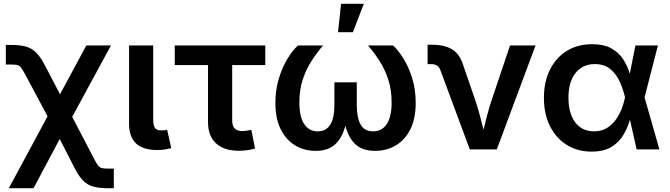

<svg xmlns="http://www.w3.org/2000/svg" viewBox="-20 -785 3519 1009"><path d="M26.4 204.1 230 -173.8 112.8 -393.1Q99.1 -418.5 91.1 -429.4Q83 -440.4 72 -443.1Q61 -445.8 39.6 -445.8H10.7V-548.8H39.6Q86.4 -548.8 117.2 -540Q147.9 -531.2 170.7 -508.1Q193.4 -484.9 215.8 -441.9L295.4 -289.6L433.6 -545.9H563L359.4 -170.9L476.1 52.7Q487.8 75.7 496.3 85.9Q504.9 96.2 516.6 98.6Q528.3 101.1 549.3 101.1H578.1V204.1H549.3Q502 204.1 471.2 195.8Q440.4 187.5 418 165.3Q395.5 143.1 373.5 101.1L293.9 -54.7L156.2 204.1Z M807.1 3.4Q731 3.4 694.6 -31.5Q658.2 -66.4 658.2 -134.8V-545.9H785.2V-155.8Q785.2 -125.5 794.2 -112.5Q803.2 -99.6 827.1 -99.6Q839.8 -99.6 846.4 -100.6Q853 -101.6 858.4 -103L879.9 -6.8Q868.2 -3.4 849.1 0Q830.1 3.4 807.1 3.4Z M1235.8 7.3Q1157.2 7.3 1115.2 -31.7Q1073.2 -70.8 1073.2 -143.1V-442.9H898.4V-545.9H1374V-442.9H1200.2V-153.8Q1200.2 -124 1212.9 -110.1Q1225.6 -96.2 1254.4 -96.2Q1263.2 -96.2 1277.3 -98.4Q1291.5 -100.6 1300.8 -102.5L1320.3 -4.4Q1300.3 1.5 1278.6 4.4Q1256.8 7.3 1235.8 7.3Z M1638.7 7.8Q1579.1 7.8 1531.2 -20.8Q1483.4 -49.3 1455.3 -105.5Q1427.2 -161.6 1427.2 -244.6Q1427.2 -314 1445.6 -373.3Q1463.9 -432.6 1491.2 -477.1Q1518.6 -521.5 1545.9 -545.9H1677.7Q1644.5 -507.3 1616.2 -463.1Q1587.9 -418.9 1570.6 -365.7Q1553.2 -312.5 1553.2 -246.6Q1553.2 -172.4 1578.4 -133.5Q1603.5 -94.7 1649.9 -94.7Q1737.3 -94.7 1737.3 -233.9V-352.5H1855V-233.9Q1855 -165 1875.5 -129.9Q1896 -94.7 1940.4 -94.7Q1987.8 -94.7 2012.9 -133.5Q2038.1 -172.4 2038.1 -246.6Q2038.1 -313.5 2020.3 -367.4Q2002.4 -421.4 1974.1 -465.3Q1945.8 -509.3 1914.1 -545.9H2045.9Q2072.3 -522 2099.6 -478.3Q2127 -434.6 2145.8 -375Q2164.6 -315.4 2164.6 -244.6Q2164.6 -161.6 2136.5 -105.5Q2108.4 -49.3 2060.1 -20.8Q2011.7 7.8 1951.7 7.8Q1882.8 7.8 1846.2 -28.3Q1809.6 -64.5 1794.9 -124.5Q1779.8 -63.5 1742.7 -27.8Q1705.6 7.8 1638.7 7.8ZM1756.3 -615.7 1772.5 -765.1H1892.1L1834.5 -615.7Z M2448.7 0 2293.9 -417.5Q2282.7 -447.8 2248 -447.8H2227.1V-549.8H2250.5Q2316.9 -549.8 2356.2 -525.4Q2395.5 -501 2413.1 -445.8L2481 -249Q2492.7 -212.4 2502.4 -176Q2512.2 -139.6 2521 -103Q2529.8 -140.1 2539.3 -176.5Q2548.8 -212.9 2560.5 -249L2660.2 -545.9H2794.4L2590.8 0Z M3088.9 11.7Q3014.2 11.7 2957.8 -23.9Q2901.4 -59.6 2869.9 -123Q2838.4 -186.5 2838.4 -271Q2838.4 -355.5 2870.1 -418.9Q2901.9 -482.4 2958.7 -517.6Q3015.6 -552.7 3091.3 -552.7Q3155.3 -552.7 3195.1 -529.5Q3234.9 -506.3 3256.8 -470.7Q3278.8 -435.1 3289.6 -397.5L3319.3 -545.9H3437.5L3367.2 -272.9L3445.3 0H3325.7L3290.5 -156.2Q3279.8 -117.7 3257.8 -78.9Q3235.8 -40 3195.6 -14.2Q3155.3 11.7 3088.9 11.7ZM3264.6 -272.9 3264.2 -274.4Q3255.9 -312.5 3238.3 -352.8Q3220.7 -393.1 3188.7 -420.7Q3156.7 -448.2 3106 -448.2Q3041.5 -448.2 3004.4 -401.1Q2967.3 -354 2967.3 -271.5Q2967.3 -189 3003.2 -141.8Q3039.1 -94.7 3101.6 -94.7Q3139.6 -94.7 3167.7 -111.3Q3195.8 -127.9 3215.3 -155Q3234.9 -182.1 3246.8 -212.9Q3258.8 -243.7 3264.2 -271.5Z"/></svg>

Font: Inter SemiBold
Style: Regular
Weight: 600
Designer: Rasmus Andersson
Foundry: rsms
Version: Version 4.001;git-9221beed3